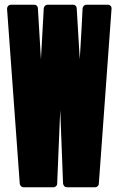

<svg xmlns="http://www.w3.org/2000/svg" viewBox="-20 -796 505 816"><path d="M154 -544Q163 -709 166 -761Q167 -767 171.5 -771.5Q176 -776 183 -776H290Q297 -776 301.5 -771.5Q306 -767 306 -761L319 -544Q329 -709 331 -761Q332 -767 336.5 -771.5Q341 -776 348 -776H438Q445 -776 450 -771Q455 -766 454 -758L400 -15Q400 -9 395 -4.5Q390 0 384 0H265Q258 0 253.5 -4.5Q249 -9 248 -16L236 -329Q226 -81 223 -16Q223 -9 218 -4.5Q213 0 207 0H81Q74 0 69.5 -4.5Q65 -9 64 -15L10 -758Q10 -766 15 -771Q20 -776 27 -776H125Q132 -776 136.5 -771.5Q141 -767 141 -761Z"/></svg>

Font: Grith.
Style: Regular
Weight: 400
Designer: Yosi Nasution
Version: Version 1.000;hotconv 1.0.109;makeotfexe 2.5.65596